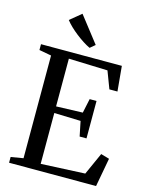

<svg xmlns="http://www.w3.org/2000/svg" viewBox="-142 -1074 904 1162"><g transform="rotate(15 310.5 -493.0)"><path d="M108.5 -49V-692.5L32 -706.5V-743H538.5L553 -586H502.5L461.5 -694L217.5 -702V-403L383.5 -408.5L402.5 -498H445.5V-263.5H402.5L383.5 -356.5L217.5 -361.5V-43L493.5 -56L556 -195L609 -179.5L576 0H31V-36ZM321 -798Q301.5 -807 278.2 -822Q255 -837 232 -855Q209 -873 189.2 -892Q169.5 -911 156.5 -928L227 -986L353 -824L322 -798Z"/></g></svg>

Font: Merriweather 72pt
Style: Regular
Weight: 400
Version: Version 2.100